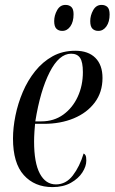

<svg xmlns="http://www.w3.org/2000/svg" viewBox="-20 -753 467 783"><path d="M194 10Q121 10 77 -39Q33 -88 33 -188Q33 -232 43 -281.5Q53 -331 73 -378Q93 -425 123.5 -463Q154 -501 194.5 -523.5Q235 -546 287 -546Q340 -546 369 -517Q398 -488 398 -435Q398 -377 366.5 -335Q335 -293 281 -270.5Q227 -248 159 -248H123Q122 -241 120.5 -217Q119 -193 119 -176Q119 -89 142.5 -45Q166 -1 208 -1Q249 -1 277 -37.5Q305 -74 321 -127Q326 -125 329 -119Q332 -113 332 -98Q332 -75 316 -50Q300 -25 269 -7.5Q238 10 194 10ZM148 -258Q200 -258 238 -285.5Q276 -313 297 -358.5Q318 -404 318 -459Q318 -500 306.5 -517Q295 -534 270 -534Q221 -534 182.5 -458.5Q144 -383 124 -258ZM381 -627Q366 -627 357 -636Q348 -645 348 -667Q348 -690 360 -711.5Q372 -733 394 -733Q409 -733 418 -724.5Q427 -716 427 -694Q427 -664 414 -645.5Q401 -627 381 -627ZM234 -627Q219 -627 210 -636Q201 -645 201 -667Q201 -690 213 -711.5Q225 -733 247 -733Q262 -733 271 -724.5Q280 -716 280 -695Q280 -664 267 -645.5Q254 -627 234 -627Z"/></svg>

Font: Noto Serif Display ExtraCondensed
Style: Italic
Weight: 400
Width: 2
Italic angle: -12°
Designer: Monotype Design Team
Foundry: Monotype Imaging Inc.
Version: Version 2.009